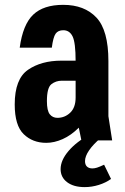

<svg xmlns="http://www.w3.org/2000/svg" viewBox="-20 -574 513 785"><path d="M231.2 -326Q148.8 -326 94.5 -288.6Q40.2 -251.2 40.2 -147Q40.2 -61 76.8 -25.5Q113.4 10 169 10Q201.8 10 236.2 -5.3Q270.6 -20.6 302.2 -52L312.8 0H438.6L423.2 -99V-326ZM60.6 -379H191.8Q197.4 -422 207.4 -436.2Q217.4 -450.4 238.8 -450.4Q264.4 -450.4 276.8 -425.1Q289.2 -399.8 289.2 -324H423.2Q423.2 -450 374.3 -502.1Q325.4 -554.2 238.2 -554.2Q157.8 -554.2 115.6 -513.9Q73.4 -473.6 60.6 -379ZM171.8 -160.6Q171.8 -215.6 190.2 -229.8Q208.6 -244 232.2 -244H289.2V-175.6Q289.2 -134.2 267 -113.2Q244.8 -92.2 214.8 -92.2Q195.2 -92.2 183.5 -106.8Q171.8 -121.4 171.8 -160.6ZM326.2 191Q355.2 191 383.8 182.1Q412.4 173.2 434 157.6L405.6 99.4Q387.4 108 377 111.3Q366.6 114.6 358 114.6Q343.6 114.6 335.6 107.1Q327.6 99.6 327.6 84.6Q327.6 65 344.3 40.6Q361 16.2 391.2 -9.2L348.2 -24.4Q292.4 5.4 260.1 43.4Q227.8 81.4 227.8 117.4Q227.8 150.8 254.4 170.9Q281 191 326.2 191Z"/></svg>

Font: Secuela Light
Style: Regular
Weight: 300
Designer: Fernando Haro
Foundry: deFharo
Version: Version 1.708